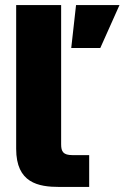

<svg xmlns="http://www.w3.org/2000/svg" viewBox="-20 -740 493 760"><path d="M44 -720V-151C44 -16 131 0 216 0H333V-126H267C230 -126 222 -140 222 -169V-720ZM262 -550H377L453 -720H281Z"/></svg>

Font: Aspekta 850
Style: Regular
Weight: 850
Designer: Ivo Dolenc
Version: Version 2.000